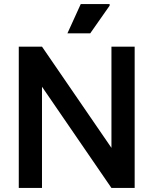

<svg xmlns="http://www.w3.org/2000/svg" viewBox="-20 -931 761 951"><path d="M532 0 73 -669V-700H188L647 -31V0ZM73 0V-700H188V0ZM532 0V-700H647V0ZM314 -766 380 -911H523V-903L427 -766Z"/></svg>

Font: Fustat
Style: Bold
Weight: 700
Designer: Mohamed Gaber, Khaled Hosny, Laura Garcia Mut
Foundry: Kief Type Foundry, Alif Type Foundry, Hard Type Foundry
Version: Version 1.007